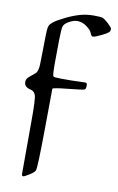

<svg xmlns="http://www.w3.org/2000/svg" viewBox="-87 -695 529 862"><g transform="rotate(10 177.5 -264.0)"><path d="M75.2 107.9 75.7 -134.3Q76.2 -233.9 69.8 -250.2Q63.5 -266.6 48.3 -270Q33.2 -273.4 25.4 -280.5Q17.6 -287.6 17.6 -299.8Q17.6 -314.5 30.3 -324.7L56.6 -346.7Q68.4 -356.4 69.6 -389.4Q70.8 -422.4 71.3 -475.8Q71.8 -529.3 73 -544.4Q74.2 -559.6 77.4 -566.9Q80.6 -574.2 93.8 -585Q106.9 -595.7 142.1 -613Q177.2 -630.4 207.3 -638.7Q237.3 -647 269 -647Q300.8 -647 310.3 -643.6Q319.8 -640.1 337.6 -623.3Q355.5 -606.4 355.5 -601.1Q355.5 -596.2 354 -591.3Q349.6 -579.1 294.9 -556.6Q279.3 -550.3 275.4 -555.2Q271.5 -560.1 267.3 -570.3Q263.2 -580.6 243.7 -595.2Q224.1 -609.9 199.7 -609.9Q184.1 -609.9 162.8 -597.9Q141.6 -585.9 138.7 -572Q135.7 -558.1 134.8 -511.2Q133.8 -464.4 133.8 -406.7Q133.8 -350.6 137.9 -346.4Q142.1 -342.3 173.3 -342.3Q204.6 -342.3 217.8 -342.3L280.8 -344.2Q292 -344.7 292 -335.9V-327.6Q292 -315.9 285.4 -312.7Q278.8 -309.6 210.9 -302.7Q143.1 -295.9 142.8 -290.8Q142.6 -285.6 141.1 -106.9Q139.6 71.8 133.8 83.7Q127.9 95.7 90.8 115.7Q85.4 118.7 82 118.7Q75.2 118.7 75.2 107.9Z"/></g></svg>

Font: Eadui
Style: Medium
Weight: 500
Designer: Peter S. Baker
Version: Version 1.1